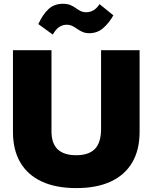

<svg xmlns="http://www.w3.org/2000/svg" viewBox="-20 -964 793 998"><path d="M376.5 13.7Q271 13.7 197.5 -20.3Q124 -54.2 85.7 -119.4Q47.4 -184.6 47.4 -278.3V-703.1H247.6V-281.2Q247.6 -219.2 279.5 -188.2Q311.5 -157.2 376.5 -157.2Q441.4 -157.2 473.4 -189.9Q505.4 -222.7 505.4 -294.9V-703.1H705.6V-278.3Q705.6 -184.6 667.2 -119.4Q628.9 -54.2 555.7 -20.3Q482.4 13.7 376.5 13.7ZM444.8 -791.5Q423.8 -791.5 408.9 -798.1Q394 -804.7 381.6 -813.5Q369.1 -822.3 356.2 -828.9Q343.3 -835.4 325.7 -835.4Q306.6 -835.4 288.6 -824.2Q270.5 -813 254.4 -784.2L179.2 -838.9Q202.1 -888.7 231.9 -916.5Q261.7 -944.3 307.1 -944.3Q330.6 -944.3 345.9 -937.7Q361.3 -931.2 373.3 -922.4Q385.3 -913.6 398.2 -907Q411.1 -900.4 429.2 -900.4Q446.3 -900.4 463.6 -909.2Q481 -918 497.6 -942.4L569.3 -884.3Q547.4 -845.2 516.8 -818.4Q486.3 -791.5 444.8 -791.5Z"/></svg>

Font: Schibsted Grotesk Black
Style: Regular
Weight: 900
Designer: Bakken & Baeck AS, Henrik Kongsvoll
Foundry: Schibsted ASA
Version: Version 1.100;gftools[0.9.25]